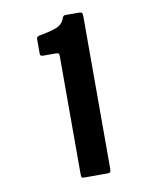

<svg xmlns="http://www.w3.org/2000/svg" viewBox="-80 -761 660 823"><g transform="rotate(-10 250.0 -350.0)"><path d="M124 -555V-620Q124 -626 128.5 -629Q133 -632 137 -633Q174 -639 206.5 -649.5Q239 -660 249 -692Q252 -697 254.5 -698.5Q257 -700 265 -700H319Q331 -700 333.5 -696Q336 -692 336 -681V-20Q336 -9 334 -4.5Q332 0 321 0H223Q212 0 209.5 -2.5Q207 -5 207 -17V-528Q207 -538 205 -541.5Q203 -545 193 -545H136Q124 -545 124 -555Z"/></g></svg>

Font: Railroad Gothic CC
Style: Bold
Weight: 700
Designer: indestructible type*
Foundry: Cowboy Collective
Version: Version 1.000